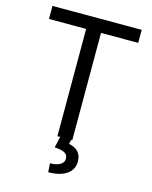

<svg xmlns="http://www.w3.org/2000/svg" viewBox="-134 -797 867 1096"><g transform="rotate(15 300.0 -249.5)"><path d="M564.5 -633.8H344.7V0H256.8V-633.8H37.1V-710.9H564.5ZM338.4 0 332.5 25.4Q346.7 27.8 360.1 33.7Q373.5 39.6 384 49.3Q394.5 59.1 400.9 74Q407.2 88.9 407.2 109.9Q407.2 157.2 368.7 184.6Q330.1 211.9 259.3 212.4L255.9 160.2Q272.5 160.2 287.1 157.5Q301.8 154.8 312.7 148.9Q323.7 143.1 330.3 134Q336.9 125 336.9 111.8Q336.9 99.6 332 91.3Q327.1 83 317.1 77.9Q307.1 72.8 292.5 69.8Q277.8 66.9 258.3 65.4L273.4 0Z"/></g></svg>

Font: Roboto Mono
Style: Regular
Weight: 400
Designer: Google
Version: Version 2.000985; 2015; ttfautohint (v1.3)